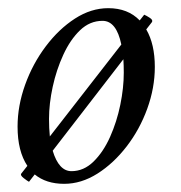

<svg xmlns="http://www.w3.org/2000/svg" viewBox="-20 -445 444 470"><path d="M51 0Q47 -2 38 -9Q29 -16 32 -20L47 -39Q23 -75 23 -135Q23 -186 41.5 -237.5Q60 -289 92 -331.5Q124 -374 163.5 -399.5Q203 -425 245 -425Q293 -425 322 -395L333 -409Q338 -407 346.5 -401.5Q355 -396 352 -391L338 -373Q359 -337 359 -281Q359 -230 340.5 -179Q322 -128 290 -86.5Q258 -45 218.5 -20Q179 5 137 5Q93 5 65 -18ZM231 -394Q200 -394 176 -371Q152 -348 135 -311Q118 -274 109 -232.5Q100 -191 100 -154Q100 -131 102 -111L277 -336Q265 -394 231 -394ZM282 -300 109 -76Q124 -26 155 -26Q185 -26 209 -49.5Q233 -73 249.5 -110Q266 -147 274.5 -188.5Q283 -230 283 -267Q283 -285 282 -300Z"/></svg>

Font: Amiri
Style: Italic
Weight: 400
Italic angle: 10°
Designer: Khaled Hosny
Version: Version 0.113